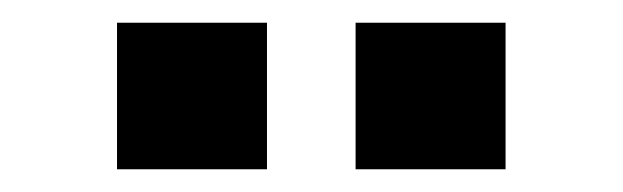

<svg xmlns="http://www.w3.org/2000/svg" viewBox="-20 -742 548 169"><path d="M215 -593V-722H83V-593ZM425 -593V-722H293V-593Z"/></svg>

Font: Raleway
Style: ExtraBold
Weight: 800
Designer: Matt McInerney, Pablo Impallari, Rodrigo Fuenzalida
Foundry: Matt McInerney, Pablo Impallari, Rodrigo Fuenzalida
Version: Version 3.000